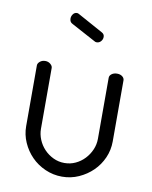

<svg xmlns="http://www.w3.org/2000/svg" viewBox="-81 -762 658 830"><g transform="rotate(10 248.0 -347.0)"><path d="M248 7Q209 7 174 -8.5Q139 -24 113.5 -50Q88 -76 73 -110Q58 -144 58 -181V-448Q58 -457 67.5 -465Q77 -473 91 -473Q104 -473 113.5 -465Q123 -457 123 -448V-181Q123 -157 132.5 -134Q142 -111 159 -93Q176 -75 199 -64Q222 -53 248 -53Q274 -53 296.5 -63.5Q319 -74 336 -92Q353 -110 363 -133Q373 -156 373 -181V-449Q373 -459 382.5 -466Q392 -473 406 -473Q420 -473 429 -466Q438 -459 438 -449V-181Q438 -143 423 -109Q408 -75 382 -49.5Q356 -24 321.5 -8.5Q287 7 248 7ZM179 -651Q166 -657 166 -673Q166 -683 172.5 -692Q179 -701 190 -701Q194 -701 199 -698L310 -637Q321 -631 321 -619Q321 -608 313.5 -599.5Q306 -591 295 -591Q289 -591 285 -594Z"/></g></svg>

Font: AkaAcidDosis
Style: Regular
Weight: 400
Designer: Edgar Tolentino, Pablo Impallari, Igino Marini, Aka-Acid
Foundry: Edgar Tolentino, Pablo Impallari, Igino Marini, Cyberella
Version: Version 1.007